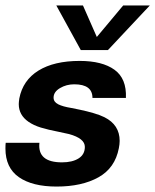

<svg xmlns="http://www.w3.org/2000/svg" viewBox="-36 -675 571 706"><path d="M-16 -129Q-16 -143 -15 -150H109Q101 -78 192 -78Q230 -78 253 -92.5Q276 -107 276 -135Q276 -166 218 -182Q217 -182 181 -190Q140 -198 114 -206Q88 -214 69 -227Q33 -252 33 -292Q33 -299 35 -313Q48 -380 105.5 -415.5Q163 -451 257 -451Q340 -451 385 -418.5Q430 -386 427 -315H304Q304 -365 237 -365Q208 -365 184.5 -351Q161 -337 161 -316Q161 -300 178 -291.5Q195 -283 226 -278Q232 -277 258 -271.5Q284 -266 308 -259Q332 -252 348 -244Q404 -216 404 -157Q404 -145 401 -130Q387 -57 326 -23Q265 11 172 11Q83 11 33.5 -23.5Q-16 -58 -16 -129ZM171 -655H269L320 -539L417 -655H515L361 -491H261Z"/></svg>

Font: Teachers SemiBold
Style: Italic
Weight: 600
Designer: Alfredo Marco Pradil & Chank Diesel
Version: Version 0.009